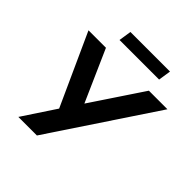

<svg xmlns="http://www.w3.org/2000/svg" viewBox="-230 -1054 1221 1221"><g transform="rotate(45 380.5 -443.0)"><path d="M125 0 271 -221 51 -705H208L362 -357L594 -705H761L292 0ZM234 -801 247 -886H603L590 -801Z"/></g></svg>

Font: Nunito Sans ExtraBold
Style: Italic
Weight: 800
Italic angle: -9°
Designer: Vernon Adams
Foundry: Vernon Adams
Version: Version 3.006; ttfautohint (v1.8.3)